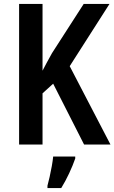

<svg xmlns="http://www.w3.org/2000/svg" viewBox="-20 -827 581 975"><path d="M541 -93H407L250 -402L196 -353V-93H77V-807H196V-468Q205 -485 216.5 -507Q228 -529 244 -557L405 -807H536L334 -491ZM362 -22Q350 13 331 53.5Q312 94 291 128H221V116Q226 98 232 71.5Q238 45 243 17Q248 -11 250 -32H362Z"/></svg>

Font: Noto Sans Kannada UI Condensed SemiBold
Style: Regular
Weight: 600
Width: 3
Designer: Jelle Bosma - Monotype Design Team
Foundry: Monotype Imaging Inc.
Version: Version 2.005; ttfautohint (v1.8.4.7-5d5b)